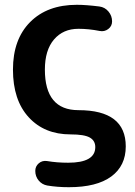

<svg xmlns="http://www.w3.org/2000/svg" viewBox="-20 -550 563 800"><path d="M274 10Q165 10 99.5 -61.5Q34 -133 34 -260Q34 -386 105.5 -458Q177 -530 300 -530Q338 -530 394 -523Q417 -520 432 -502Q447 -484 447 -461Q447 -441 431 -429Q415 -417 395 -421Q350 -430 307 -430Q243 -430 205 -385.5Q167 -341 167 -260Q167 -91 307 -91Q504 -91 504 60Q504 141 443.5 185.5Q383 230 267 230Q219 230 177 223Q155 219 141 202Q127 185 127 162Q127 143 141.5 130.5Q156 118 176 121Q217 128 264 128Q377 128 377 63Q377 36 354 23Q331 10 274 10Z"/></svg>

Font: Rounded Mplus 1c Bold
Style: Bold
Weight: 700
Version: Version 1.059.20150529